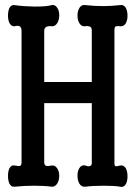

<svg xmlns="http://www.w3.org/2000/svg" viewBox="-20 -739 540 761"><path d="M65.4 -616.2V-95.7Q65.4 -83 58.6 -81.1Q53.7 -80.1 39.1 -83H37.1Q25.4 -85.9 17.6 -72.3Q11.7 -60.5 11.7 -42Q11.7 -23.4 17.6 -10.7Q25.4 2.9 37.1 1Q77.1 -2.9 115.2 -2.9Q156.2 -2.9 184.6 1Q198.2 2 207 -11.7Q214.8 -24.4 214.8 -42Q214.8 -59.6 207 -71.3Q198.2 -85 184.6 -83Q171.9 -80.1 165 -81.1Q155.3 -83 155.3 -95.7V-330.1H343.8V-91.8Q343.8 -82 334 -80.1Q327.1 -79.1 318.4 -83Q303.7 -86.9 294.9 -73.2Q287.1 -61.5 287.1 -43Q287.1 -23.4 294.9 -10.7Q303.7 2.9 318.4 1Q347.7 -2.9 391.6 -2.9Q434.6 -2.9 456.1 1Q469.7 4.9 478.5 -8.8Q485.4 -20.5 485.4 -40Q485.4 -59.6 478.5 -72.3Q469.7 -85.9 456.1 -83Q442.4 -79.1 438.5 -80.1Q433.6 -81.1 433.6 -91.8V-619.1Q433.6 -630.9 437.5 -633.8Q440.4 -635.7 451.2 -635.7L456.1 -634.8Q469.7 -632.8 478.5 -646.5Q485.4 -659.2 485.4 -676.8Q485.4 -695.3 478.5 -708Q469.7 -721.7 456.1 -718.8Q420.9 -714.8 387.7 -714.8Q355.5 -714.8 318.4 -718.8Q303.7 -721.7 294.9 -708Q287.1 -695.3 287.1 -676.8Q287.1 -659.2 294.9 -646.5Q303.7 -632.8 318.4 -634.8L320.3 -635.7Q331.1 -635.7 335.9 -633.8Q343.8 -629.9 343.8 -619.1V-414.1H155.3V-616.2Q155.3 -628.9 164.1 -632.8Q169.9 -635.7 181.6 -635.7L184.6 -634.8Q198.2 -633.8 207 -647.5Q214.8 -660.2 214.8 -678.7Q214.8 -696.3 207 -708Q198.2 -721.7 184.6 -718.8Q167 -712.9 116.2 -712.9Q69.3 -713.9 37.1 -718.8Q25.4 -720.7 17.6 -708Q11.7 -695.3 11.7 -677.7Q11.7 -659.2 17.6 -647.5Q25.4 -633.8 37.1 -634.8Q51.8 -638.7 57.6 -634.8Q65.4 -630.9 65.4 -616.2Z"/></svg>

Font: GungsuhChe
Style: Regular
Weight: 400
Monospace: yes
Version: Version 2.21